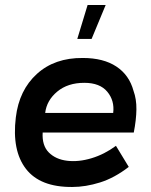

<svg xmlns="http://www.w3.org/2000/svg" viewBox="-20 -736 601 765"><path d="M513 -208H150Q147 -156 174.5 -128.5Q202 -101 247.5 -95.5Q293 -90 344.5 -105.5Q396 -121 442 -155L493 -71Q436 -27 378.5 -9Q321 9 268 9Q140 10 83.5 -63Q27 -136 43 -268Q56 -377 127 -441.5Q198 -506 310 -505Q392 -505 443.5 -471Q495 -437 512 -374Q524 -341 523.5 -300Q523 -259 513 -208ZM316 -406Q250 -406 208 -371Q166 -336 160 -286H431Q437 -335 407.5 -370.5Q378 -406 316 -406ZM288 -581 329 -716H401L345 -581Z"/></svg>

Font: Kulim Park SemiBold
Style: Italic
Weight: 600
Italic angle: -8°
Designer: Noponies / Dale Sattler
Foundry: Noponies
Version: Version 1.000; ttfautohint (v1.8.3)